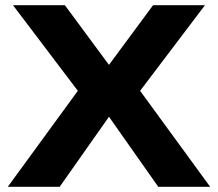

<svg xmlns="http://www.w3.org/2000/svg" viewBox="-20 -720 840 740"><path d="M520 -370 790 0H590L400 -270L210 0H10L280 -370L30 -700H230L400 -470L570 -700H770Z"/></svg>

Font: Goli Bold
Style: Regular
Weight: 700
Designer: jaikishan Patel
Foundry: MagicType
Version: Version 1.000